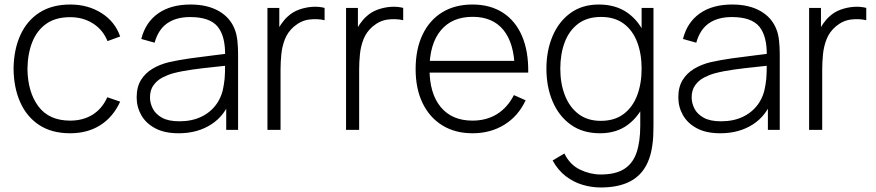

<svg xmlns="http://www.w3.org/2000/svg" viewBox="-20 -575 3880 850"><path d="M290.5 15Q209.5 15 154 -21.2Q98.5 -57.5 69.8 -121.8Q41 -186 40 -270Q41 -355.5 70.2 -419.8Q99.5 -484 155 -519.5Q210.5 -555 291 -555Q369.5 -555 429.2 -517.2Q489 -479.5 512 -413.5L456 -393Q435.5 -443.5 391.5 -471.2Q347.5 -499 290.5 -499Q226.5 -499 185 -469.8Q143.5 -440.5 123 -389Q102.5 -337.5 101.5 -270Q103 -166.5 150.2 -103.8Q197.5 -41 290.5 -41Q348 -41 390.2 -67.5Q432.5 -94 455 -144.5L512 -125Q480.5 -56.5 424 -20.8Q367.5 15 290.5 15Z M771 15Q708.5 15 667.2 -7Q626 -29 605.5 -65.2Q585 -101.5 585 -144Q585 -190 604.2 -221Q623.5 -252 655.8 -271Q688 -290 727 -299.5Q771.5 -309.5 823 -316.8Q874.5 -324 921.2 -329.5Q968 -335 997.5 -339L976.5 -326.5Q978.5 -414 943.8 -456.8Q909 -499.5 821.5 -499.5Q760 -499.5 720.2 -471.8Q680.5 -444 664.5 -386L605.5 -402.5Q624 -476 680 -515.5Q736 -555 823.5 -555Q898 -555 948.8 -526Q999.5 -497 1019.5 -444.5Q1028 -423 1031 -394.2Q1034 -365.5 1034 -336.5V0H981.5V-142L1001 -137Q976.5 -64 915.5 -24.5Q854.5 15 771 15ZM774 -38Q829 -38 870.5 -57.8Q912 -77.5 937.8 -113.2Q963.5 -149 970.5 -197.5Q975.5 -224.5 976 -256Q976.5 -287.5 976.5 -302.5L1001.5 -286.5Q969 -282.5 923.8 -278Q878.5 -273.5 831.5 -267Q784.5 -260.5 746.5 -250.5Q723 -244 699.2 -231.8Q675.5 -219.5 659.8 -198Q644 -176.5 644 -143.5Q644 -119 656.2 -94.5Q668.5 -70 697 -54Q725.5 -38 774 -38Z M1164 0V-540H1216.5V-410.5L1203.5 -427.5Q1212.5 -450.5 1226.2 -470.2Q1240 -490 1254.5 -502.5Q1276 -522.5 1305 -532.8Q1334 -543 1363.5 -544.8Q1393 -546.5 1417 -540V-485.5Q1385 -493 1349 -488.5Q1313 -484 1281.5 -457.5Q1254 -433.5 1241.5 -401.8Q1229 -370 1225.5 -335.2Q1222 -300.5 1222 -267.5V0Z M1512 0V-540H1564.5V-410.5L1551.5 -427.5Q1560.5 -450.5 1574.2 -470.2Q1588 -490 1602.5 -502.5Q1624 -522.5 1653 -532.8Q1682 -543 1711.5 -544.8Q1741 -546.5 1765 -540V-485.5Q1733 -493 1697 -488.5Q1661 -484 1629.5 -457.5Q1602 -433.5 1589.5 -401.8Q1577 -370 1573.5 -335.2Q1570 -300.5 1570 -267.5V0Z M2072.5 15Q1995 15 1938.5 -19.8Q1882 -54.5 1851 -118.2Q1820 -182 1820 -269Q1820 -357.5 1850.8 -421.8Q1881.5 -486 1937.8 -520.5Q1994 -555 2071.5 -555Q2150 -555 2205.8 -519.2Q2261.5 -483.5 2290.8 -416Q2320 -348.5 2318.5 -253.5H2258.5V-273.5Q2256 -384.5 2208.5 -442.5Q2161 -500.5 2072.5 -500.5Q1981 -500.5 1931.2 -440.2Q1881.5 -380 1881.5 -270Q1881.5 -161 1931.2 -101Q1981 -41 2071.5 -41Q2134 -41 2180.8 -70.2Q2227.5 -99.5 2255 -154L2307 -131Q2274.5 -61 2213 -23Q2151.5 15 2072.5 15ZM1859.5 -253.5V-305.5H2286V-253.5Z M2639 255Q2599 255 2559.2 243.2Q2519.5 231.5 2485 205.2Q2450.5 179 2426.5 135.5L2478.5 104.5Q2503 154.5 2548 176Q2593 197.5 2639.5 197.5Q2705 197.5 2743.2 173.2Q2781.5 149 2798 100.8Q2814.5 52.5 2814.5 -19V-160.5H2820.5V-540H2873V-19Q2873 5 2872 27Q2871 49 2867.5 71Q2858.5 133.5 2830.5 174.2Q2802.5 215 2754.8 235Q2707 255 2639 255ZM2636.5 15Q2560 15 2507.2 -22.8Q2454.5 -60.5 2426.8 -125.2Q2399 -190 2399 -271Q2399 -351 2426.5 -415.5Q2454 -480 2505.8 -517.5Q2557.5 -555 2631 -555Q2706.5 -555 2758.5 -518Q2810.5 -481 2837 -416.8Q2863.5 -352.5 2863.5 -271Q2863.5 -190 2837 -125.5Q2810.5 -61 2760 -23Q2709.5 15 2636.5 15ZM2640 -40Q2700.5 -40 2740.8 -70.2Q2781 -100.5 2800.8 -152.8Q2820.5 -205 2820.5 -271Q2820.5 -337.5 2800.5 -389.5Q2780.5 -441.5 2740.5 -470.8Q2700.5 -500 2641 -500Q2579.5 -500 2539.5 -469.8Q2499.5 -439.5 2480 -387.8Q2460.5 -336 2460.5 -271Q2460.5 -205.5 2480.8 -153.2Q2501 -101 2540.8 -70.5Q2580.5 -40 2640 -40Z M3169 15Q3106.5 15 3065.2 -7Q3024 -29 3003.5 -65.2Q2983 -101.5 2983 -144Q2983 -190 3002.2 -221Q3021.5 -252 3053.8 -271Q3086 -290 3125 -299.5Q3169.5 -309.5 3221 -316.8Q3272.5 -324 3319.2 -329.5Q3366 -335 3395.5 -339L3374.5 -326.5Q3376.5 -414 3341.8 -456.8Q3307 -499.5 3219.5 -499.5Q3158 -499.5 3118.2 -471.8Q3078.5 -444 3062.5 -386L3003.5 -402.5Q3022 -476 3078 -515.5Q3134 -555 3221.5 -555Q3296 -555 3346.8 -526Q3397.5 -497 3417.5 -444.5Q3426 -423 3429 -394.2Q3432 -365.5 3432 -336.5V0H3379.5V-142L3399 -137Q3374.5 -64 3313.5 -24.5Q3252.5 15 3169 15ZM3172 -38Q3227 -38 3268.5 -57.8Q3310 -77.5 3335.8 -113.2Q3361.5 -149 3368.5 -197.5Q3373.5 -224.5 3374 -256Q3374.5 -287.5 3374.5 -302.5L3399.5 -286.5Q3367 -282.5 3321.8 -278Q3276.5 -273.5 3229.5 -267Q3182.5 -260.5 3144.5 -250.5Q3121 -244 3097.2 -231.8Q3073.5 -219.5 3057.8 -198Q3042 -176.5 3042 -143.5Q3042 -119 3054.2 -94.5Q3066.5 -70 3095 -54Q3123.5 -38 3172 -38Z M3562 0V-540H3614.5V-410.5L3601.5 -427.5Q3610.5 -450.5 3624.2 -470.2Q3638 -490 3652.5 -502.5Q3674 -522.5 3703 -532.8Q3732 -543 3761.5 -544.8Q3791 -546.5 3815 -540V-485.5Q3783 -493 3747 -488.5Q3711 -484 3679.5 -457.5Q3652 -433.5 3639.5 -401.8Q3627 -370 3623.5 -335.2Q3620 -300.5 3620 -267.5V0Z"/></svg>

Font: Manrope ExtraLight Light
Style: Regular
Weight: 300
Version: Version 4.504